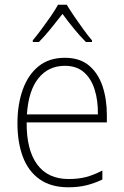

<svg xmlns="http://www.w3.org/2000/svg" viewBox="-20 -784 527 814"><path d="M255 -539Q318 -539 357 -506.5Q396 -474 414.5 -419Q433 -364 433 -297V-265H93Q92 -149 137.5 -87Q183 -25 271 -25Q311 -25 343 -33Q375 -41 414 -61V-23Q381 -7 346.5 1.5Q312 10 270 10Q196 10 148 -24Q100 -58 77 -119Q54 -180 54 -262Q54 -341 76.5 -404Q99 -467 143.5 -503Q188 -539 255 -539ZM255 -505Q186 -505 143.5 -453Q101 -401 94 -299H395Q396 -358 381 -405Q366 -452 335 -478.5Q304 -505 255 -505ZM263 -764Q276 -742 295.5 -713.5Q315 -685 335 -657.5Q355 -630 370 -613V-606H344Q319 -631 292.5 -663.5Q266 -696 245 -725Q223 -697 196.5 -664Q170 -631 145 -606H119V-613Q135 -632 155.5 -659.5Q176 -687 195 -714.5Q214 -742 226 -764Z"/></svg>

Font: Noto Sans Georgian SemiCondensed ExtraLight
Style: Regular
Weight: 200
Width: 4
Designer: Monotype Design Team, Akaki Razmadze
Foundry: Google LLC
Version: Version 2.005; ttfautohint (v1.8.4.7-5d5b)